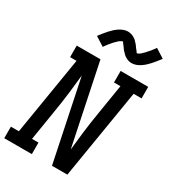

<svg xmlns="http://www.w3.org/2000/svg" viewBox="-237 -1094 1084 1212"><g transform="rotate(30 304.5 -488.0)"><path d="M-8 0V-84H50L143 -651H96V-735H269L391 -148Q392 -152 392 -156.5Q392 -161 393 -165L405 -276Q410 -317 416 -358.5Q422 -400 429 -441L463 -651H416V-735H617V-651H559L452 0H340L218 -587Q217 -583 217 -578.5Q217 -574 216 -570L204 -459Q199 -418 193 -376.5Q187 -335 180 -294L146 -84H193V0ZM242 -810 176 -852Q189 -869 201 -884Q213 -899 224 -911Q235 -923 246 -933Q257 -943 271 -952.5Q285 -962 301 -968Q317 -974 333 -974Q338 -974 343 -973Q348 -972 353.5 -971Q359 -970 363 -968.5Q367 -967 371.5 -964.5Q376 -962 380.5 -959.5Q385 -957 388.5 -954.5Q392 -952 395.5 -948Q399 -944 402.5 -940.5Q406 -937 409.5 -933.5Q413 -930 416 -926Q419 -922 421 -919Q423 -916 426.5 -911Q430 -906 433.5 -902Q437 -898 440 -894.5Q443 -891 444.5 -887Q446 -883 450 -883Q452 -883 456 -885Q460 -887 463.5 -889Q467 -891 471.5 -894.5Q476 -898 477.5 -900Q479 -902 481 -904Q483 -906 485.5 -908Q488 -910 490.5 -912.5Q493 -915 495 -917.5Q497 -920 499.5 -923Q502 -926 505 -929Q508 -932 511 -935.5Q514 -939 517 -942.5Q520 -946 523 -950Q526 -954 529 -958Q532 -962 535.5 -966.5Q539 -971 542 -976L608 -934Q595 -917 583 -902Q571 -887 560 -875Q549 -863 538 -853Q527 -843 513 -833.5Q499 -824 483 -818Q467 -812 451 -812Q446 -812 441 -812.5Q436 -813 430.5 -814.5Q425 -816 421 -817.5Q417 -819 412.5 -821.5Q408 -824 403.5 -826.5Q399 -829 395.5 -831.5Q392 -834 388.5 -838Q385 -842 381.5 -845.5Q378 -849 374.5 -852.5Q371 -856 368 -859.5Q365 -863 363 -866.5Q361 -870 357.5 -874.5Q354 -879 350.5 -883.5Q347 -888 344 -891.5Q341 -895 339.5 -899Q338 -903 334 -903Q332 -903 328 -901Q324 -899 320.5 -897Q317 -895 312.5 -891.5Q308 -888 306 -886Q304 -884 302.5 -882Q301 -880 298.5 -878Q296 -876 293.5 -873.5Q291 -871 288.5 -868.5Q286 -866 283.5 -863Q281 -860 278 -856.5Q275 -853 272.5 -850Q270 -847 267 -843.5Q264 -840 261 -836Q258 -832 255 -828Q252 -824 248.5 -819.5Q245 -815 242 -810Z"/></g></svg>

Font: Iosevka Etoile Medium
Style: Italic
Weight: 500
Italic angle: -9°
Designer: Belleve Invis
Foundry: Belleve Invis
Version: Version 22.1.2; ttfautohint (v1.8.4)